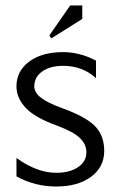

<svg xmlns="http://www.w3.org/2000/svg" viewBox="-20 -675 430 700"><path d="M167 -535 160 -546 236 -655H280V-606ZM40 -32V-99Q115 -45 185 -45Q234 -45 264.5 -65.5Q295 -86 295 -120Q295 -149 271 -172Q247 -195 188 -217Q107 -246 73.5 -282Q40 -318 40 -360Q40 -416 86.5 -450.5Q133 -485 210 -485Q271 -485 330 -454V-390Q281 -435 210 -435Q163 -435 134 -414.5Q105 -394 105 -360Q105 -338 129 -319Q153 -300 206 -281Q294 -249 327 -214.5Q360 -180 360 -125Q360 -66 312 -30.5Q264 5 185 5Q107 5 40 -32Z"/></svg>

Font: Glametrix
Style: Regular
Weight: 500
Designer: gluk
Foundry: gluk
Version: Version 0.40